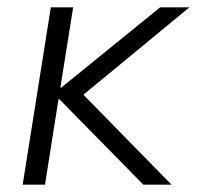

<svg xmlns="http://www.w3.org/2000/svg" viewBox="-20 -505 538 525"><path d="M42 0 119 -485H180L145 -265H147L418 -485H498L208 -246L449 0H372L142 -234H140L103 0Z"/></svg>

Font: Nunito Sans Light
Style: Italic
Weight: 300
Italic angle: -9°
Designer: Vernon Adams
Foundry: Vernon Adams
Version: Version 3.006; ttfautohint (v1.8.3)